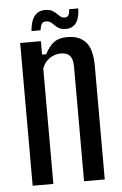

<svg xmlns="http://www.w3.org/2000/svg" viewBox="-53 -766 509 804"><g transform="rotate(-5 202.0 -364.0)"><path d="M51.5 0V-600H138.5V-543.5H156Q171.5 -574.5 192.5 -591Q213.5 -607.5 250.5 -607.5Q301 -607.5 327.8 -577.2Q354.5 -547 354.5 -476.5V0H267.5V-483Q267 -514 254.8 -527.8Q242.5 -541.5 216.5 -541.5Q192 -541.5 170 -526.8Q148 -512 138.5 -485V0ZM268 -723H306.5Q305.5 -682.5 290.5 -662.2Q275.5 -642 248 -642Q230 -642 219.5 -647.8Q209 -653.5 201.8 -661.2Q194.5 -669 186.5 -674.8Q178.5 -680.5 166 -680.5Q154 -680.5 148.5 -671.5Q143 -662.5 141 -645.5H103Q106.5 -688 122.5 -708.2Q138.5 -728.5 166.5 -728.5Q185 -728.5 196 -722.8Q207 -717 214.2 -709.5Q221.5 -702 228.8 -696Q236 -690 247 -690Q258.5 -690 263 -698.5Q267.5 -707 268 -723Z"/></g></svg>

Font: Big Shoulders Display Thin SemiBold
Style: Regular
Weight: 600
Version: Version 2.002